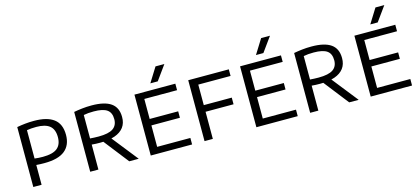

<svg xmlns="http://www.w3.org/2000/svg" viewBox="-63 -1306 3948 1812"><g transform="rotate(-15 1911.0 -400.5)"><path d="M85.5 0V-585.5Q125.5 -593 166.2 -597.2Q207 -601.5 252.5 -601.5Q380 -601.5 445.5 -552Q511 -502.5 511 -396Q511 -295.5 446 -243Q381 -190.5 245.5 -190.5Q224.5 -190.5 204.8 -191.2Q185 -192 166.5 -193.5V0ZM247 -251.5Q344 -251.5 387.8 -286.8Q431.5 -322 431.5 -395Q431.5 -471 388.8 -505.8Q346 -540.5 258.5 -540.5Q232.5 -540.5 210 -538.8Q187.5 -537 166.5 -533.5V-256.5Q186 -254 205.2 -252.8Q224.5 -251.5 247 -251.5Z M641.5 0V-584.5Q679 -591.5 722.5 -596.5Q766 -601.5 814.5 -601.5Q941.5 -601.5 1003.8 -557.8Q1066 -514 1066 -422Q1066.5 -362 1036.2 -321.8Q1006 -281.5 947.8 -261Q889.5 -240.5 805 -240.5Q783 -240.5 762.2 -241.2Q741.5 -242 721.5 -244V0ZM1023 0 805 -279H894.5L1115.5 0ZM805 -300.5Q902.5 -300.5 946 -330.2Q989.5 -360 989.5 -421Q989.5 -485.5 949.2 -513.5Q909 -541.5 820 -541.5Q790.5 -541.5 767.2 -539.5Q744 -537.5 721.5 -533V-304Q745 -302.5 762.5 -301.5Q780 -300.5 805 -300.5Z M1233 0V-595H1632.5V-531.5H1312.5V-63.5H1637V0ZM1283 -273V-336H1591V-273ZM1405.5 -659 1494 -801H1580.5L1478 -659Z M1758.5 0V-595H2155V-530.5H1839.5V0ZM1813.5 -265V-330H2113V-265Z M2265 0V-595H2664.5V-531.5H2344.5V-63.5H2669V0ZM2315 -273V-336H2623V-273ZM2437.5 -659 2526 -801H2612.5L2510 -659Z M2790.5 0V-584.5Q2828 -591.5 2871.5 -596.5Q2915 -601.5 2963.5 -601.5Q3090.5 -601.5 3152.8 -557.8Q3215 -514 3215 -422Q3215.5 -362 3185.2 -321.8Q3155 -281.5 3096.8 -261Q3038.5 -240.5 2954 -240.5Q2932 -240.5 2911.2 -241.2Q2890.5 -242 2870.5 -244V0ZM3172 0 2954 -279H3043.5L3264.5 0ZM2954 -300.5Q3051.5 -300.5 3095 -330.2Q3138.5 -360 3138.5 -421Q3138.5 -485.5 3098.2 -513.5Q3058 -541.5 2969 -541.5Q2939.5 -541.5 2916.2 -539.5Q2893 -537.5 2870.5 -533V-304Q2894 -302.5 2911.5 -301.5Q2929 -300.5 2954 -300.5Z M3382 0V-595H3781.5V-531.5H3461.5V-63.5H3786V0ZM3432 -273V-336H3740V-273ZM3554.5 -659 3643 -801H3729.5L3627 -659Z"/></g></svg>

Font: Encode Sans SC
Style: Regular
Weight: 400
Version: Version 3.002